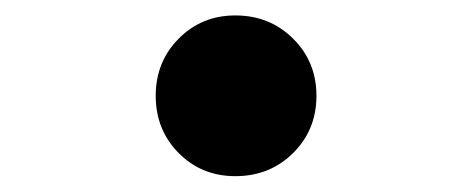

<svg xmlns="http://www.w3.org/2000/svg" viewBox="-20 -217 602 245"><path d="M280.3 7.8Q237.3 7.8 208 -21.7Q178.7 -51.3 178.7 -94.7Q178.7 -138.2 208 -167.7Q237.3 -197.3 280.3 -197.3Q324.2 -197.3 354 -167.7Q383.8 -138.2 383.8 -94.7Q383.8 -51.3 354 -21.7Q324.2 7.8 280.3 7.8Z"/></svg>

Font: Reddit Mono Black
Style: Regular
Weight: 900
Monospace: yes
Designer: Stephen Hutchings
Foundry: Reddit
Version: Version 1.014